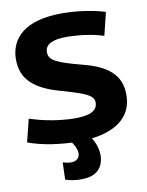

<svg xmlns="http://www.w3.org/2000/svg" viewBox="-99 -780 819 1070"><g transform="rotate(-10 310.5 -245.0)"><path d="M570 -675 538 -545Q518 -552 492 -558Q466 -564 438 -568Q410 -572 382 -574Q354 -576 328 -576Q269 -576 238 -560Q207 -544 207 -510Q207 -492 217 -478.5Q227 -465 249 -454Q271 -443 306 -432Q341 -421 390 -408Q443 -395 482.5 -376.5Q522 -358 548.5 -333.5Q575 -309 588.5 -276.5Q602 -244 602 -201Q602 -133 566 -86Q530 -39 460 -14.5Q390 10 288 10Q254 10 218 7Q182 4 145.5 -1.5Q109 -7 75 -15.5Q41 -24 11 -35L43 -164Q73 -154 105 -146Q137 -138 170 -132.5Q203 -127 235.5 -124Q268 -121 297 -121Q342 -121 370.5 -128.5Q399 -136 412.5 -151Q426 -166 426 -188Q426 -207 412.5 -220Q399 -233 372 -244.5Q345 -256 304.5 -268Q264 -280 211 -296Q166 -311 132.5 -330Q99 -349 76 -373.5Q53 -398 41.5 -430Q30 -462 30 -502Q30 -547 47.5 -585Q65 -623 100.5 -651Q136 -679 193 -694.5Q250 -710 328 -710Q374 -710 419.5 -705Q465 -700 504 -692Q543 -684 570 -675ZM187 109Q201 113 212.5 115Q224 117 233 117Q256 117 269.5 105.5Q283 94 283 72Q283 61 278 47.5Q273 34 264.5 20Q256 6 244 -6H362Q374 8 383 27Q392 46 397 66Q402 86 402 105Q402 136 389.5 162.5Q377 189 348.5 204.5Q320 220 271 220Q252 220 230 217Q208 214 184 206Z"/></g></svg>

Font: Georama ExtraCondensed Thin
Style: Bold
Weight: 700
Version: Version 1.001